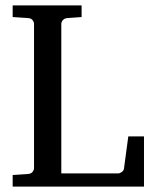

<svg xmlns="http://www.w3.org/2000/svg" viewBox="-20 -691 571 711"><path d="M26.9 0V-43L85 -46.9Q95.7 -47.9 100.8 -54.7Q106 -61.5 106 -68.8V-602.1Q106 -609.4 100.8 -616.2Q95.7 -623 85 -624L26.9 -627.9V-670.9H282.2V-627.9L229 -624Q218.3 -623 212.6 -616.2Q207 -609.4 207 -602.1V-48.8H417Q423.8 -48.8 430.9 -54Q438 -59.1 439 -65.9L455.1 -186H513.2V0Z"/></svg>

Font: Charis SIL Eur
Style: Regular
Weight: 400
Foundry: SIL International
Version: Version 5.000